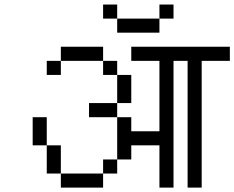

<svg xmlns="http://www.w3.org/2000/svg" viewBox="-20 -895 1040 852"><path d="M1000 -625V-687.5H562.5V-625H687.5V-312.5H562.5V-375H500V-187.5H437.5V-125H250V-62.5H437.5V-125H500V-187.5H562.5V-250H687.5V-62.5H750V-625H812.5V-62.5H875V-625ZM750 -812.5V-875H687.5V-812.5H500V-750H687.5V-812.5ZM250 -125Q250 -125 250 -250H187.5Q187.5 -250 187.5 -125ZM187.5 -250Q187.5 -250 187.5 -375H125Q125 -375 125 -250ZM500 -375V-437.5H375V-375ZM500 -437.5H562.5Q562.5 -437.5 562.5 -562.5H500Q500 -562.5 500 -437.5ZM500 -562.5V-625H437.5V-562.5ZM250 -625H187.5V-562.5H250ZM250 -625H437.5V-687.5H250ZM500 -812.5V-875H437.5V-812.5Z"/></svg>

Font: UnifontExMono
Style: Regular
Weight: 500
Version: Version 15.0.06